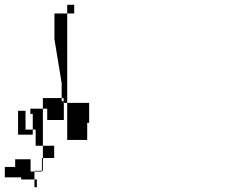

<svg xmlns="http://www.w3.org/2000/svg" viewBox="-226 -72 953 797"><path d="M0 91V-16H82V-52H53V509H136V438H144V355H38V335H-48V637H-83V705H-73V673H-138V664H-206V621H-163V589H-99V640H-96H-52V584H-1V533H-78V466H-120V388H-151V487H-90V401H-100V379H-30V426H39V348H30V273Z"/></svg>

Font: Hussar Ekologiczny
Style: Regular
Weight: 400
Foundry: Cannot Into Space Fonts
Version: Version 0.97